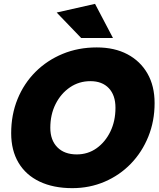

<svg xmlns="http://www.w3.org/2000/svg" viewBox="-20 -966 826 996"><path d="M355 10Q257 10 185.5 -24Q114 -58 76 -122Q38 -186 38 -275Q38 -371 71 -452Q104 -533 164 -593Q224 -653 305 -686.5Q386 -720 482 -720Q574 -720 641 -684.5Q708 -649 745 -584.5Q782 -520 782 -431Q782 -338 749.5 -257.5Q717 -177 659 -117Q601 -57 523 -23.5Q445 10 355 10ZM378 -165Q436 -165 481 -197Q526 -229 552.5 -283.5Q579 -338 579 -407Q579 -472 544.5 -508.5Q510 -545 449 -545Q390 -545 343 -513Q296 -481 268.5 -426.5Q241 -372 241 -303Q241 -239 277.5 -202Q314 -165 378 -165ZM401 -769 274 -901 473 -946 566 -769Z"/></svg>

Font: Livvic Black
Style: Italic
Weight: 900
Italic angle: -10°
Designer: Jacques Le Bailly, Baron von Fonthausen
Version: Version 1.001; ttfautohint (v1.8.2)